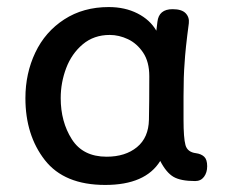

<svg xmlns="http://www.w3.org/2000/svg" viewBox="-20 -514 660 544"><path d="M567 -43Q567 -25 558 -13Q549 -1 533 -1Q492 -1 471.5 -13Q451 -25 434 -58Q392 10 278 10Q162 10 107 -60.5Q52 -131 52 -236Q52 -306 80 -365Q108 -424 162 -459Q216 -494 288 -494Q334 -494 369.5 -476Q405 -458 423 -427L426 -452Q430 -488 469 -488Q495 -488 506 -476.5Q517 -465 515 -448Q505 -373 503 -335Q500 -299 500 -241V-175Q500 -123 505.5 -103Q511 -83 535 -80Q550 -78 558.5 -70Q567 -62 567 -43ZM403 -298Q403 -339 385.5 -365Q368 -391 342.5 -403Q317 -415 291 -415Q246 -415 214.5 -388.5Q183 -362 167.5 -321Q152 -280 152 -236Q152 -169 183.5 -119.5Q215 -70 282 -70Q335 -70 368 -97Q401 -124 402 -175Q403 -220 403 -298Z"/></svg>

Font: Mali Medium
Style: Regular
Weight: 500
Version: Version 1.000; ttfautohint (v1.6)